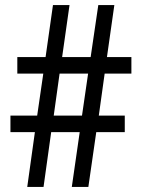

<svg xmlns="http://www.w3.org/2000/svg" viewBox="-20 -734 556 754"><path d="M391 -445 368 -280H470V-215H358L327 0H262L293 -215H181L151 0H87L117 -215H21V-280H126L150 -445H48V-510H159L188 -714H253L224 -510H336L366 -714H429L400 -510H496V-445ZM191 -280H302L326 -445H214Z"/></svg>

Font: Noto Sans Thai Condensed
Style: Regular
Weight: 400
Width: 3
Designer: Monotype Design Team
Foundry: Monotype Imaging Inc.
Version: Version 2.002